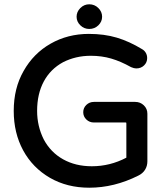

<svg xmlns="http://www.w3.org/2000/svg" viewBox="-20 -857 779 895"><path d="M337 -779Q337 -802 354.5 -819.5Q372 -837 396 -837Q421 -837 438.5 -819.5Q456 -802 456 -779Q456 -756 438.5 -739Q421 -722 396 -722Q372 -722 354.5 -739Q337 -756 337 -779ZM90 -526Q136 -608 216 -653.5Q296 -699 394 -699Q466 -699 524.5 -681.5Q583 -664 642 -628Q653 -622 659.5 -611Q666 -600 666 -586Q666 -566 651.5 -552Q637 -538 615 -538Q605 -538 591 -544Q543 -571 498.5 -584Q454 -597 403 -597Q333 -597 274 -567Q215 -535 184 -477Q153 -419 153 -340Q153 -269 184 -207Q216 -147 274 -114.5Q332 -82 408 -82Q493 -82 569 -122V-281Q569 -284 568.5 -285Q568 -286 566 -286H418Q397 -286 382.5 -300Q368 -314 368 -334Q368 -354 382.5 -368Q397 -382 418 -382H610Q634 -382 650.5 -366Q667 -350 667 -327V-105Q667 -83 656 -65.5Q645 -48 624 -38Q512 18 396 18Q293 18 213 -28Q132 -75 88 -156Q44 -237 44 -340Q44 -446 90 -526Z"/></svg>

Font: 寒蝉全圆体 Bold
Style: Regular
Weight: 700
Designer: Warren2060
      Designed by Motoya company      

      [Varela Round]
      Joe Prince(Latin component); Avraham Cornf
Foundry: ChillType
Version: Version 3.200